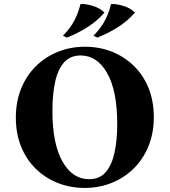

<svg xmlns="http://www.w3.org/2000/svg" viewBox="-20 -910 835 945"><path d="M398 -680Q469 -680 530 -656Q591 -632 638 -586.5Q685 -541 711 -477Q737 -413 737 -334Q737 -255 711 -191Q685 -127 638.5 -81Q592 -35 530 -10Q468 15 397 15Q327 15 265.5 -9Q204 -33 157 -78.5Q110 -124 84 -188Q58 -252 58 -331Q58 -410 84 -474Q110 -538 156.5 -584Q203 -630 265 -655Q327 -680 398 -680ZM418 -28Q470 -28 500 -62.5Q530 -97 543.5 -158Q557 -219 557 -300Q557 -463 507.5 -550Q458 -637 377 -637Q326 -637 295.5 -603Q265 -569 251.5 -507.5Q238 -446 238 -365Q238 -202 287.5 -115Q337 -28 418 -28ZM376 -890Q401 -892 437 -881Q473 -870 494 -848Q460 -808 411.5 -777Q363 -746 309 -725L290 -734Q328 -773 347.5 -812Q367 -851 376 -890ZM526 -890Q551 -892 587 -881Q623 -870 644 -848Q610 -808 561.5 -777Q513 -746 459 -725L440 -734Q478 -773 498 -812Q518 -851 526 -890Z"/></svg>

Font: Bona Nova
Style: Bold
Weight: 700
Designer: Mateusz Machalski
Foundry: Capitalics
Version: Version 4.001; ttfautohint (v1.8.3)